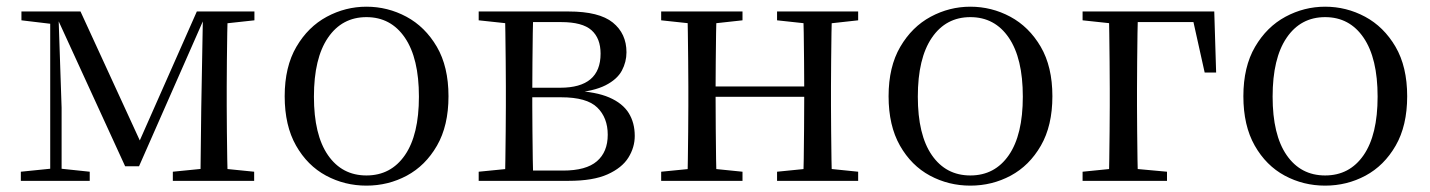

<svg xmlns="http://www.w3.org/2000/svg" viewBox="-20 -551 4356 585"><path d="M361.3 -44.4 152.3 -500.2H146.6V-516H225.3L415.9 -101.4H396.3L579.7 -516H611.3V-500.6H604.5L403.6 -44.4ZM590.6 0 593.2 -221.5 598.5 -516H674Q673 -491.8 672.4 -450.7Q671.8 -409.7 671.3 -365.7Q670.8 -321.7 670.8 -288.3V-228.5Q670.8 -194.3 671.3 -150.3Q671.8 -106.3 672.4 -65.3Q673 -24.4 674 0ZM43.5 0V-27.8L142.2 -37.8H158.3L253.4 -27.8V0ZM506.6 0V-27.8L614.8 -38.6H647L754.4 -27.8V0ZM45.3 -489.1V-516H155.1V-477.4H143.3ZM133 0V-516H157.8L167.7 -222.7V0ZM628.5 -477.4V-516H755.2V-489.1L647.8 -477.4Z M1096.5 14.6Q1030.2 14.6 973.4 -15.9Q916.6 -46.5 882 -107.4Q847.4 -168.3 847.4 -257.8Q847.4 -347.6 883.1 -408.5Q918.7 -469.3 975.7 -500Q1032.7 -530.6 1096.5 -530.6Q1161.2 -530.6 1218.2 -500.1Q1275.2 -469.5 1310.9 -408.7Q1346.5 -347.8 1346.5 -257.8Q1346.5 -168 1311.4 -107.2Q1276.3 -46.3 1219.5 -15.8Q1162.7 14.6 1096.5 14.6ZM1096.5 -16.4Q1171 -16.4 1213.7 -78.2Q1256.4 -140.1 1256.4 -256.6Q1256.4 -373.4 1213.7 -436.1Q1171 -498.8 1096.5 -498.8Q1022.1 -498.8 979.3 -436.1Q936.5 -373.4 936.5 -256.6Q936.5 -140.1 979.3 -78.2Q1022.1 -16.4 1096.5 -16.4Z M1438.5 0V-27.8L1547.7 -38.6L1561.2 -31.3H1695.6Q1765.8 -31.3 1798.7 -59.7Q1831.7 -88.1 1831.7 -140.4Q1831.7 -192.3 1799.8 -223.4Q1768 -254.6 1689.6 -254.6H1561.2V-283.7H1687Q1809.9 -283.7 1809.9 -387.5Q1809.9 -434.3 1782.2 -459Q1754.4 -483.7 1690 -483.7H1561.2L1547.7 -477.4L1438.5 -489.1V-516H1712.6Q1805.5 -516 1847.2 -482.3Q1888.8 -448.6 1888.8 -391.7Q1888.8 -362.3 1874.7 -335.8Q1860.5 -309.3 1825.1 -291.2Q1789.7 -273.1 1725.5 -267.5L1728.1 -274.5Q1795.6 -271.7 1836.4 -254Q1877.1 -236.3 1895.6 -206.6Q1914 -177 1914 -136.9Q1914 -101.9 1894.6 -70.8Q1875.2 -39.6 1831.2 -19.8Q1787.2 0 1712.6 0ZM1518.1 0Q1519.3 -24.4 1519.8 -65.3Q1520.3 -106.3 1520.8 -150.3Q1521.3 -194.3 1521.3 -228.5V-288.3Q1521.3 -321.7 1520.8 -365.7Q1520.3 -409.7 1519.8 -450.7Q1519.3 -491.8 1518.1 -516H1604.8Q1603.8 -491.8 1603.3 -450.2Q1602.8 -408.7 1602.3 -361.2Q1601.8 -313.7 1601.8 -272V-228.5Q1601.8 -194.3 1602.3 -150.3Q1602.8 -106.3 1603.3 -65.3Q1603.8 -24.4 1604.8 0Z M2074.1 0Q2075.3 -24.4 2075.8 -65.4Q2076.3 -106.3 2076.8 -150.3Q2077.3 -194.3 2077.3 -228.5V-288.3Q2077.3 -321.7 2076.8 -365.7Q2076.3 -409.8 2075.8 -450.8Q2075.3 -491.8 2074.1 -516H2163.3Q2162.3 -491.7 2161.8 -450.1Q2161.3 -408.6 2160.8 -363Q2160.3 -317.5 2160.3 -279.8V-260.2Q2160.3 -210.2 2160.8 -159.3Q2161.3 -108.5 2161.8 -66.4Q2162.3 -24.3 2163.3 0ZM2426.4 0Q2428.4 -24.3 2428.9 -66.4Q2429.4 -108.5 2429.9 -159.3Q2430.4 -210.2 2430.4 -260.2V-279.8Q2430.4 -317.4 2429.9 -363.1Q2429.4 -408.7 2428.9 -450.2Q2428.4 -491.7 2426.4 -516H2514.9Q2513.9 -491.7 2513.4 -450.7Q2512.9 -409.7 2512.4 -365.7Q2511.9 -321.7 2511.9 -288.3V-228.5Q2511.9 -194.3 2512.4 -150.3Q2512.9 -106.3 2513.4 -65.4Q2513.9 -24.4 2514.9 0ZM1994.5 0V-27.8L2103.7 -38.6H2135.7L2242.3 -27.8V0ZM1994.5 -489.1V-516H2242.3V-489.1L2135.7 -477.4H2103.7ZM2347.6 0V-27.8L2455.8 -38.6H2488.8L2594.7 -27.8V0ZM2347.6 -489.1V-516H2594.7V-489.1L2488.8 -477.4H2455.8ZM2118 -256V-287.5H2470.9V-256Z M2936.5 14.6Q2870.2 14.6 2813.4 -15.9Q2756.6 -46.5 2722 -107.4Q2687.4 -168.3 2687.4 -257.8Q2687.4 -347.6 2723.1 -408.5Q2758.7 -469.3 2815.7 -500Q2872.7 -530.6 2936.5 -530.6Q3001.2 -530.6 3058.2 -500.1Q3115.2 -469.5 3150.9 -408.7Q3186.5 -347.8 3186.5 -257.8Q3186.5 -168 3151.4 -107.2Q3116.3 -46.3 3059.5 -15.8Q3002.7 14.6 2936.5 14.6ZM2936.5 -16.4Q3011 -16.4 3053.7 -78.2Q3096.4 -140.1 3096.4 -256.6Q3096.4 -373.4 3053.7 -436.1Q3011 -498.8 2936.5 -498.8Q2862.1 -498.8 2819.3 -436.1Q2776.5 -373.4 2776.5 -256.6Q2776.5 -140.1 2819.3 -78.2Q2862.1 -16.4 2936.5 -16.4Z M3358.1 0Q3359.3 -24.4 3359.8 -65.3Q3360.3 -106.3 3360.8 -150.3Q3361.3 -194.3 3361.3 -228.5V-280Q3361.3 -317.7 3360.8 -363.2Q3360.3 -408.7 3359.8 -450.2Q3359.3 -491.8 3358.1 -516H3447.3Q3446.3 -491.8 3445.8 -450.2Q3445.3 -408.7 3444.8 -363.2Q3444.3 -317.7 3444.3 -280V-228.5Q3444.3 -194.3 3444.8 -150.3Q3445.3 -106.3 3445.8 -65.3Q3446.3 -24.4 3447.3 0ZM3402 -483.7V-516H3679.7L3685.4 -329.9H3650.5L3610.3 -510.7L3642.3 -483.7ZM3278.5 0V-27.8L3385.9 -38.6H3417.9L3535.7 -27.8V0ZM3278.5 -489.1V-516H3402V-477.4H3387.7Z M4017.5 14.6Q3951.2 14.6 3894.4 -15.9Q3837.6 -46.5 3803 -107.4Q3768.4 -168.3 3768.4 -257.8Q3768.4 -347.6 3804.1 -408.5Q3839.7 -469.3 3896.7 -500Q3953.7 -530.6 4017.5 -530.6Q4082.2 -530.6 4139.2 -500.1Q4196.2 -469.5 4231.9 -408.7Q4267.5 -347.8 4267.5 -257.8Q4267.5 -168 4232.4 -107.2Q4197.3 -46.3 4140.5 -15.8Q4083.7 14.6 4017.5 14.6ZM4017.5 -16.4Q4092 -16.4 4134.7 -78.2Q4177.4 -140.1 4177.4 -256.6Q4177.4 -373.4 4134.7 -436.1Q4092 -498.8 4017.5 -498.8Q3943.1 -498.8 3900.3 -436.1Q3857.5 -373.4 3857.5 -256.6Q3857.5 -140.1 3900.3 -78.2Q3943.1 -16.4 4017.5 -16.4Z"/></svg>

Font: Early Summer Mincho VF
Style: Regular
Weight: 250
Designer: GuiWonder
Version: Version 1.002